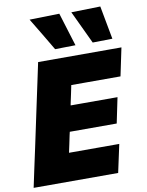

<svg xmlns="http://www.w3.org/2000/svg" viewBox="-102 -1040 851 1112"><g transform="rotate(-10 323.0 -484.0)"><path d="M4 0Q16 -56.5 27.2 -109.2Q38.5 -162 53.5 -231L105 -473.5Q120 -544 131.8 -599Q143.5 -654 156 -713H646L611.5 -548.5H322Q317 -524 311.5 -497.8Q306 -471.5 299.5 -442L298 -433H573.5L542.5 -283.5H266.5L262 -264Q256.5 -236.5 251.2 -212Q246 -187.5 241 -164.5H536.5L501 0ZM266 -769.5Q238.5 -816.5 209.5 -864.8Q180.5 -913 150 -963.5L325.5 -967.5Q341 -918 355.8 -869.2Q370.5 -820.5 386 -771.5ZM487 -769.5Q465 -816.5 442 -865Q419 -913.5 395.5 -963.5L566.5 -967.5Q575.5 -918 584.8 -869Q594 -820 603 -771.5Z"/></g></svg>

Font: Commissioner ExtraBold
Style: Italic
Weight: 800
Italic angle: -12°
Designer: Kostas Bartsokas
Foundry: Kostas Bartsokas
Version: Version 1.000; ttfautohint (v1.8.3)